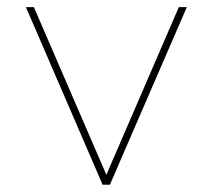

<svg xmlns="http://www.w3.org/2000/svg" viewBox="-20 -508 585 528"><path d="M493.7 -488.3 282.2 0H262.2L51.3 -488.3H73.2L272.5 -27.3L471.7 -488.3Z"/></svg>

Font: Kumbh Sans Thin
Style: Regular
Weight: 250
Version: Version 1.004